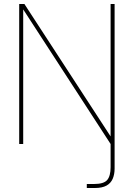

<svg xmlns="http://www.w3.org/2000/svg" viewBox="-20 -720 670 960"><path d="M76 0V-700H102L533 -38V-700H553V123Q553 152 543.5 174Q534 196 512.5 208Q491 220 454 220H414V200H450Q499 200 516 180Q533 160 533 116V0L96 -673V0Z"/></svg>

Font: DM Sans 17pt Thin
Style: Regular
Weight: 250
Version: Version 4.004;gftools[0.9.30]